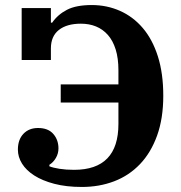

<svg xmlns="http://www.w3.org/2000/svg" viewBox="-20 -730 720 762"><path d="M305 12Q243 12 195.5 -0.5Q148 -13 116 -33.5Q84 -54 67.5 -80.5Q51 -107 51 -136Q51 -176 73 -199Q95 -222 131 -222Q171 -222 191.5 -198.5Q212 -175 212 -141Q212 -121 202 -103.5Q192 -86 176 -76V-70Q191 -64 216.5 -60Q242 -56 274 -56Q450 -56 450 -238V-323H221V-395H450V-451Q450 -499 439 -534Q428 -569 408 -591.5Q388 -614 361 -625Q334 -636 301 -636Q245 -636 213.5 -611Q182 -586 182 -538V-492H66V-698H182V-640H187Q209 -672 245.5 -691Q282 -710 344 -710Q404 -710 456 -687Q508 -664 546.5 -619Q585 -574 606.5 -506.5Q628 -439 628 -350Q628 -260 603.5 -192Q579 -124 535.5 -78.5Q492 -33 433 -10.5Q374 12 305 12Z"/></svg>

Font: IBM Plex Serif
Style: Bold
Weight: 700
Designer: Mike Abbink, Paul van der Laan, Pieter van Rosmalen
Foundry: Bold Monday
Version: Version 2.008